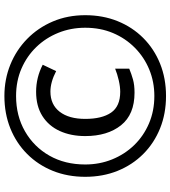

<svg xmlns="http://www.w3.org/2000/svg" viewBox="29 -793 774 872"><g transform="rotate(-90 416.0 -357.0)"><path d="M416 10Q336 10 269 -17Q202 -44 152.5 -93.5Q103 -143 76 -210Q49 -277 49 -357Q49 -437 76 -504Q103 -571 152.5 -620.5Q202 -670 269 -697Q336 -724 416 -724Q492 -724 558.5 -697Q625 -670 675.5 -620.5Q726 -571 754.5 -504Q783 -437 783 -357Q783 -277 756 -210Q729 -143 679.5 -93.5Q630 -44 563 -17Q496 10 416 10ZM416 -43Q480 -43 536 -66Q592 -89 635 -131.5Q678 -174 702 -231Q726 -288 726 -357Q726 -422 703 -479Q680 -536 638.5 -579Q597 -622 540.5 -646.5Q484 -671 416 -671Q326 -671 255.5 -630.5Q185 -590 145 -519.5Q105 -449 105 -357Q105 -292 128 -235Q151 -178 192.5 -135Q234 -92 291 -67.5Q348 -43 416 -43ZM431 -133Q332 -133 283 -194.5Q234 -256 234 -357Q234 -422 257 -472.5Q280 -523 325 -551.5Q370 -580 435 -580Q500 -580 558 -550L529 -489Q479 -515 436 -515Q377 -515 344.5 -473Q312 -431 312 -357Q312 -281 340.5 -239.5Q369 -198 435 -198Q458 -198 486.5 -204.5Q515 -211 540 -221V-157Q516 -147 491 -140Q466 -133 431 -133Z"/></g></svg>

Font: Noto Sans Linear A
Style: Regular
Weight: 400
Designer: Monotype Design Team
Foundry: Monotype Imaging Inc.
Version: Version 2.002; ttfautohint (v1.8.4.7-5d5b)